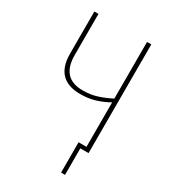

<svg xmlns="http://www.w3.org/2000/svg" viewBox="-213 -816 963 1092"><g transform="rotate(30 268.0 -270.0)"><path d="M450 -714H422V-342Q380 -320 336.5 -306Q293 -292 242 -292Q103 -292 103 -444V-714H76V-438Q76 -267 241 -267Q292 -267 335.5 -280Q379 -293 422 -317V-25H370V174H396V0H450Z"/></g></svg>

Font: Noto Sans Display SemiCondensed Thin
Style: Regular
Weight: 250
Width: 4
Designer: Monotype Design team
Foundry: Monotype Imaging Inc.
Version: 1.000